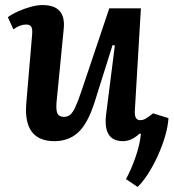

<svg xmlns="http://www.w3.org/2000/svg" viewBox="-20 -544 686 759"><path d="M11 -476Q27 -488 51.5 -499Q76 -510 101.5 -517Q127 -524 148 -524Q241 -524 232 -431L205 -155Q200 -114 206 -98Q212 -82 233 -82Q247 -82 257 -90Q267 -98 277.5 -120Q288 -142 302 -184L412 -511H537L513 -106Q511 -69 534 -69Q545 -69 555 -74.5Q565 -80 585 -96L646 -77Q644 -44 632.5 -5Q621 34 603.5 72.5Q586 111 565 143.5Q544 176 524 195L478 164Q498 128 515.5 78Q533 28 537 -15L532 -16Q517 -2 500.5 6Q484 14 466 14Q385 14 400 -96L434 -364L425 -366L353 -137Q326 -54 288.5 -20Q251 14 195 14Q71 14 84 -137L107 -407Q109 -430 103.5 -438.5Q98 -447 83 -447Q59 -447 33 -428Z"/></svg>

Font: Literata 12pt SemiBold
Style: Italic
Weight: 600
Italic angle: -2°
Designer: Latin by Veronika Burian and Jose Scaglione. Greek by Irene Vlachou. Cyrillic by Vera Evstafieva
Foundry: TypeTogether
Version: Version 3.002